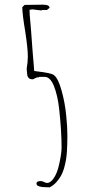

<svg xmlns="http://www.w3.org/2000/svg" viewBox="-20 -795 401 825"><path d="M221.7 -11.7Q233.9 -25.4 241.7 -39.1Q249.5 -52.7 255.4 -72.3Q260.7 -92.3 263.4 -107.4Q266.1 -122.6 267.6 -144.5Q269.5 -174.3 269.5 -213.9Q269.5 -249.5 264.6 -297.9Q259.3 -353.5 244.6 -406Q230 -458.5 211.9 -472.2Q205.1 -477.5 185.1 -481.4Q165 -485.4 143.1 -487.8Q125.5 -490.2 125.5 -490.2L127 -491.2Q119.6 -575.7 113.8 -659.2L110.4 -700.2Q106.9 -732.4 106.9 -753.9L110.8 -752.9L117.7 -754.9L157.7 -750L160.6 -752H181.6L192.9 -761.2Q192.9 -774.9 164.6 -774.9H162.6L85.9 -773.9L75.7 -764.2Q76.2 -732.4 88.4 -659.7Q99.6 -586.9 99.6 -551.8Q99.6 -528.3 94.7 -501Q94.7 -501 95.7 -486.3Q96.7 -473.6 97.7 -469.7Q99.1 -463.4 104.7 -458.7Q110.4 -454.1 119.6 -454.1Q122.6 -454.1 130.4 -458.5Q138.7 -462.9 141.6 -462.9Q142.6 -462.9 143.1 -462.4Q143.6 -461.9 144.5 -461.9L148.9 -464.8H171.9Q195.3 -464.8 211.4 -426.3Q227.5 -385.7 233.9 -329.6Q244.6 -233.9 244.6 -160.2Q244.6 -145.5 240.7 -121.8Q236.8 -98.1 230 -72.3Q222.2 -44.9 209.2 -26.9Q196.3 -8.8 181.6 -8.8Q177.2 -8.8 168.9 -13.2Q159.7 -17.1 155.8 -17.1Q136.7 -17.1 136.7 -5.9Q136.7 9.8 186 9.8H193.8Q209 2 221.7 -11.7ZM106.9 -652.8 106 -651.9Q106 -652.8 106.9 -652.8Z"/></svg>

Font: Amatica SC
Style: Regular
Weight: 400
Version: Version 2.000